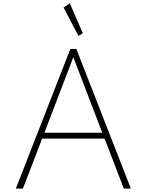

<svg xmlns="http://www.w3.org/2000/svg" viewBox="-20 -1114 866 1134"><path d="M73.5 0H115L229 -295.5H597.5L711.5 0H753L431 -825H395.5ZM242.5 -330 413 -776.5 584 -330ZM443.5 -901.5 469 -918 392.5 -1094.5 355.5 -1069.5Z"/></svg>

Font: Spartan ExtraLight
Style: Regular
Weight: 200
Designer: Matt Bailey, Mirko Velimirovic
Foundry: Matt Bailey
Version: Version 1.003; ttfautohint (v1.8.3)